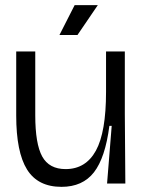

<svg xmlns="http://www.w3.org/2000/svg" viewBox="-20 -713 555 746"><path d="M219 13Q127 13 85 -54.5Q43 -122 43 -264V-513H117V-265Q117 -154 144 -105Q171 -56 235 -56Q313 -56 352.5 -127.5Q392 -199 392 -356V-513H465V-271L467 0H396L414 -224H405Q389 -100 345 -43.5Q301 13 219 13ZM281 -577H211L270 -693H360Z"/></svg>

Font: Bricolage Grotesque 96pt Light
Style: Regular
Weight: 300
Designer: Mathieu Triay
Foundry: Atelier Triay
Version: Version 1.001; ttfautohint (v1.8.4.7-5d5b);gftools[0.9.33.de